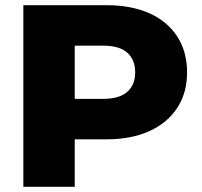

<svg xmlns="http://www.w3.org/2000/svg" viewBox="-20 -720 777 740"><path d="M70 0V-700H390Q486 -700 555.5 -669Q625 -638 663 -579.5Q701 -521 701 -441Q701 -362 663 -304Q625 -246 555.5 -214.5Q486 -183 390 -183H180L268 -269V0ZM268 -248 180 -339H378Q440 -339 470.5 -366Q501 -393 501 -441Q501 -490 470.5 -517Q440 -544 378 -544H180L268 -635Z"/></svg>

Font: MOST Montserrat ExtraBold
Style: Regular
Weight: 800
Designer: Julieta Ulanovsky
Foundry: Julieta Ulanovsky
Version: Version 8.000;March 11, 2024;FontCreator 15.0.0.2926 64-bit